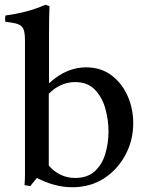

<svg xmlns="http://www.w3.org/2000/svg" viewBox="-20 -775 620 807"><path d="M284 12Q246 12 209 2Q172 -8 135 -27Q128 -18 121 -10Q114 -2 108 7Q101 6 94.5 5Q88 4 83 3Q85 -15 85 -44.5Q85 -74 85 -114V-605Q85 -636 79 -651.5Q73 -667 55.5 -673.5Q38 -680 3 -683Q0 -696 3 -710Q43 -715 85 -725.5Q127 -736 171 -755L188 -749Q187 -727 186.5 -699Q186 -671 186 -638V-425Q227 -462 265.5 -477Q304 -492 341 -492Q404 -492 448.5 -458.5Q493 -425 516.5 -371.5Q540 -318 540 -257Q540 -186 507.5 -124.5Q475 -63 417.5 -25.5Q360 12 284 12ZM185 -381V-79Q231 -27 296 -27Q347 -27 378 -55Q409 -83 422.5 -128Q436 -173 436 -223Q436 -272 422.5 -319.5Q409 -367 378.5 -398.5Q348 -430 295 -430Q266 -430 238 -418Q210 -406 185 -381Z"/></svg>

Font: Tiro Gurmukhi
Style: Regular
Weight: 400
Designer: Gurmukhi: John Hudson & Fiona Ross. Latin: John Hudson.
Foundry: Tiro Typeworks Ltd.
Version: Version 1.52